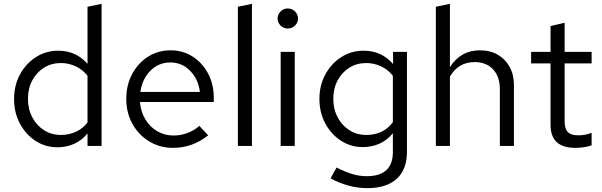

<svg xmlns="http://www.w3.org/2000/svg" viewBox="-20 -757 3121 996"><path d="M278 7Q215 7 164 -26.5Q113 -60 83 -116.5Q53 -173 53 -243Q53 -314 83.5 -370.5Q114 -427 166 -460.5Q218 -494 282 -494Q374 -494 434 -426V-722L507 -737V0H434V-65Q406 -30 366 -11.5Q326 7 278 7ZM296 -57Q339 -57 375 -74Q411 -91 434 -122V-364Q410 -395 373.5 -412.5Q337 -430 296 -430Q247 -430 208.5 -406Q170 -382 147.5 -340Q125 -298 125 -244Q125 -191 147.5 -148.5Q170 -106 208.5 -81.5Q247 -57 296 -57Z M877 10Q809 10 754 -23.5Q699 -57 667 -114.5Q635 -172 635 -244Q635 -316 665.5 -373Q696 -430 748 -463Q800 -496 865 -496Q929 -496 979.5 -463.5Q1030 -431 1059.5 -375.5Q1089 -320 1089 -250V-228H706Q710 -178 733.5 -138.5Q757 -99 795.5 -76.5Q834 -54 880 -54Q918 -54 953.5 -67.5Q989 -81 1014 -104L1060 -55Q1018 -22 973 -6Q928 10 877 10ZM708 -280H1017Q1009 -346 966.5 -389.5Q924 -433 864 -433Q803 -433 760.5 -390.5Q718 -348 708 -280Z M1214 0V-722L1287 -737V0Z M1436 0V-488H1509V0ZM1473 -609Q1451 -609 1435.5 -624.5Q1420 -640 1420 -661Q1420 -682 1435.5 -697.5Q1451 -713 1473 -713Q1495 -713 1510.5 -697.5Q1526 -682 1526 -661Q1526 -640 1510.5 -624.5Q1495 -609 1473 -609Z M1885 219Q1836 219 1786.5 205.5Q1737 192 1695 168L1726 112Q1771 135 1808 146Q1845 157 1882 157Q2018 157 2018 32V-66Q1990 -31 1950 -12.5Q1910 6 1862 6Q1799 6 1748 -27.5Q1697 -61 1667 -117.5Q1637 -174 1637 -244Q1637 -314 1667.5 -370.5Q1698 -427 1750 -460.5Q1802 -494 1866 -494Q1959 -494 2019 -425V-488H2091V31Q2091 122 2038 170.5Q1985 219 1885 219ZM1880 -57Q1969 -57 2018 -123V-364Q1994 -395 1957.5 -412.5Q1921 -430 1880 -430Q1831 -430 1792.5 -406Q1754 -382 1731.5 -340Q1709 -298 1709 -244Q1709 -191 1731.5 -148.5Q1754 -106 1792.5 -81.5Q1831 -57 1880 -57Z M2241 0V-722L2314 -737V-409Q2370 -496 2469 -496Q2522 -496 2561.5 -473.5Q2601 -451 2623.5 -410.5Q2646 -370 2646 -316V0H2573V-295Q2573 -360 2537.5 -397.5Q2502 -435 2442 -435Q2358 -435 2314 -360V0Z M2964 10Q2836 10 2836 -109V-428H2735V-488H2836V-622L2909 -639V-488H3049V-428H2909V-128Q2909 -89 2925.5 -72Q2942 -55 2980 -55Q2999 -55 3014 -58Q3029 -61 3049 -68V-3Q3029 4 3007 7Q2985 10 2964 10Z"/></svg>

Font: Red Hat Text VF
Style: Regular
Weight: 400
Designer: Pentagram, MCKL
Foundry: Pentagram, MCKL
Version: Version 1.023